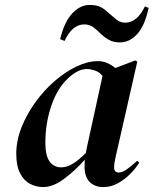

<svg xmlns="http://www.w3.org/2000/svg" viewBox="-20 -744 623 779"><path d="M155 15Q127 15 102 2Q77 -11 61.5 -41Q46 -71 46 -120Q46 -173 67 -226.5Q88 -280 123 -328.5Q158 -377 201 -414.5Q244 -452 290 -474Q336 -496 377 -496Q397 -496 414.5 -488.5Q432 -481 448 -468L529 -499L537 -494L450 -111Q443 -83 443 -65Q443 -44 462 -44Q476 -44 494.5 -57Q513 -70 537 -92L545 -84Q530 -60 507.5 -37.5Q485 -15 457.5 0Q430 15 399 15Q365 15 344 -5.5Q323 -26 323 -69Q323 -83 324 -96Q284 -51 239.5 -18Q195 15 155 15ZM164 -165Q164 -112 181.5 -88.5Q199 -65 228 -65Q252 -65 276 -80Q300 -95 328 -123Q330 -135 333 -148L396 -436Q383 -452 365 -458Q347 -464 333 -464Q290 -464 243 -413Q206 -372 185 -305Q164 -238 164 -165ZM224 -585Q241 -656 273.5 -690Q306 -724 343 -724Q373 -724 390 -714.5Q407 -705 421 -691Q436 -678 452 -665Q468 -652 488 -652Q536 -652 568 -718L583 -712Q567 -638 536 -605Q505 -572 467 -572Q441 -572 423.5 -581.5Q406 -591 392 -604Q378 -618 361.5 -631.5Q345 -645 322 -645Q273 -645 242 -578Z"/></svg>

Font: DeepMind Serif Display
Style: Italic
Weight: 400
Italic angle: -12°
Designer: Frank Grießhammer / Modifications: Colophon Foundry
Foundry: Colophon Foundry
Version: Version 5.003; ttfautohint (v1.8.2)